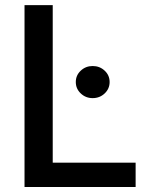

<svg xmlns="http://www.w3.org/2000/svg" viewBox="-20 -748 602 768"><path d="M78.1 0V-727.5H190.9V-97.2H522.5V0ZM350.6 -355.5Q322.8 -355.5 303 -374.3Q283.2 -393.1 283.2 -419.9Q283.2 -446.8 303 -465.3Q322.8 -483.9 350.6 -483.9Q378.9 -483.9 398.7 -465.3Q418.5 -446.8 418.5 -419.9Q418.5 -393.1 398.7 -374.3Q378.9 -355.5 350.6 -355.5Z"/></svg>

Font: V-Inter
Style: Medium-500
Weight: 500
Designer: Rasmus Andersson
Foundry: rsms
Version: Version 4.000;git-4146feb